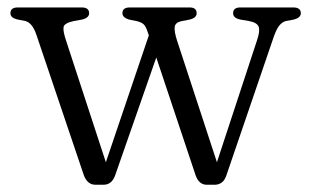

<svg xmlns="http://www.w3.org/2000/svg" viewBox="-20 -487 836 516"><path d="M258 9.5H236.5Q214.5 9.5 205 -17L77.5 -394.5Q66.5 -426 48 -430.5L25.5 -435Q8 -439.5 8 -451.5Q8 -467 28 -467H199.5Q219.5 -467 219.5 -451.5Q219.5 -439 200.5 -434.5L178.5 -430.5Q152.5 -425 150.8 -414Q149 -403 158 -376.5L264.5 -51L380 -392L376.5 -402Q372 -416 366.2 -421.5Q360.5 -427 348.5 -430L326.5 -434.5Q309 -440 309 -451.5Q309 -467 329 -467H489.5Q508.5 -467 508.5 -451.5Q508.5 -439 490 -434.5L467 -430Q451 -426.5 449.5 -414.5Q448 -402.5 455.5 -379L563 -51L671 -379.5Q679.5 -404.5 675 -415.5Q670.5 -426.5 649 -430.5L625.5 -434.5Q606.5 -438.5 606.5 -451.5Q606.5 -467 626 -467H768Q788.5 -467 788.5 -451.5Q788.5 -439.5 770 -434.5L748.5 -430.5Q738.5 -428 730.8 -418.5Q723 -409 715.5 -387.5L588 -14.5Q583 -1 575 4.2Q567 9.5 557.5 9.5H535.5Q514.5 9.5 505.5 -16.5L400 -332.5L289 -14.5Q280 9.5 258 9.5Z"/></svg>

Font: Fraunces 9pt Soft Light
Style: Regular
Weight: 300
Version: Version 1.000;[0bf87f6ff]